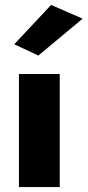

<svg xmlns="http://www.w3.org/2000/svg" viewBox="-20 -761 356 781"><path d="M316 -685 136 -535 38 -581 188 -741ZM57 -460H223V0H57Z"/></svg>

Font: Jost* Heavy
Style: Regular
Weight: 800
Version: Version 3.7